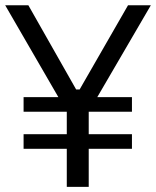

<svg xmlns="http://www.w3.org/2000/svg" viewBox="-23 -724 604 744"><path d="M235.8 0V-147.5H68.4V-204.1H235.8V-291H68.4V-347.7H203.1L-2.9 -703.6H86.9L272 -377.4H285.6L473.1 -703.6H561.5L354 -347.7H488.3V-291H320.8V-204.1H488.3V-147.5H320.8V0Z"/></svg>

Font: Metrophobic
Style: Regular
Weight: 400
Designer: Vernon Adams
Foundry: Vernon Adams
Version: Version 3.200; ttfautohint (v1.8.4.7-5d5b);gftools[0.9.23]